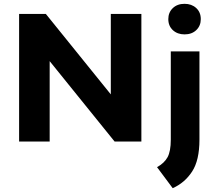

<svg xmlns="http://www.w3.org/2000/svg" viewBox="-20 -741 1125 1005"><path d="M720 -668V0H580L240 -421V0H80V-668H220L560 -247V-668ZM1024 -472V-10Q1024 98 985.5 157Q947 216 884 244L802 134Q840 113 857 82Q874 51 874 -10V-472ZM946 -721Q908 -721 884.5 -698.5Q861 -676 861 -641Q861 -605 885 -583Q909 -561 946 -561Q984 -561 1007.5 -583.5Q1031 -606 1031 -641Q1031 -677 1007 -699Q983 -721 946 -721Z"/></svg>

Font: Madhuban Bold
Style: Regular
Weight: 700
Designer: jaikishan Patel
Foundry: MagicType
Version: Version 1.000